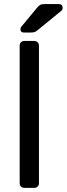

<svg xmlns="http://www.w3.org/2000/svg" viewBox="-20 -908 323 928"><path d="M98 0Q87.8 0 81.4 -6.4Q75.1 -12.7 75.1 -22.9V-687.1Q75.1 -697.3 81.4 -703.6Q87.8 -710 98 -710H145.4Q155.6 -710 161.9 -703.6Q168.3 -697.3 168.3 -687.1V-22.9Q168.3 -12.7 161.9 -6.4Q155.6 0 145.4 0ZM94.9 -750.8Q78.9 -750.8 78.9 -766.8Q78.9 -774.8 83.9 -779.8L158.7 -870.1Q167.2 -880.7 174.3 -884.5Q181.4 -888.3 195.7 -888.3H263.9Q282.9 -888.3 282.9 -869.1Q282.9 -862.1 277.9 -857.1L161.7 -762.1Q153.7 -755.1 146.8 -753Q139.8 -750.8 128.7 -750.8Z"/></svg>

Font: Rubik Light
Style: Regular
Weight: 300
Designer: Hubert and Fischer
Foundry: Hubert and Fischer
Version: Version 2.300;gftools[0.9.30]